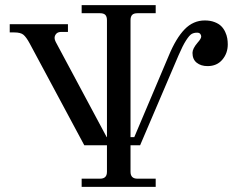

<svg xmlns="http://www.w3.org/2000/svg" viewBox="-20 -732 914 752"><path d="M18.1 -605V-637.2H246.1V-606.9H217.8Q206.1 -606.4 200 -599.4Q193.8 -592.3 193.8 -583Q193.8 -576.7 198.2 -567.9L397.9 -194.8H398.9V-652.8Q398.9 -667 392.6 -673.6Q386.2 -680.2 372.1 -680.2H299.8V-711.9H589.8V-680.2H518.1Q503.9 -680.2 497.6 -673.6Q491.2 -667 491.2 -652.8V-194.8H505.9L641.1 -514.2Q669.4 -582.5 703.1 -617.2Q736.8 -651.9 782.2 -651.9Q803.7 -651.9 820.3 -645.5Q836.9 -639.2 846.4 -629.6Q856 -620.1 862.1 -606.9Q868.2 -593.8 870.1 -582Q872.1 -570.3 872.1 -558.1Q872.1 -523.4 850.8 -498.3Q829.6 -473.1 793 -473.1Q767.1 -473.1 750.5 -486.3Q733.9 -499.5 733.9 -524.9Q733.9 -541.5 753.9 -564.9Q768.1 -580.6 768.1 -588.9Q768.1 -594.7 764.2 -599.4Q760.3 -604 752 -604Q739.3 -604 730.5 -598.9Q721.7 -593.8 708.7 -573.7Q695.8 -553.7 679.2 -515.1L528.8 -163.1H491.2V-59.1Q491.2 -32.2 518.1 -32.2H589.8V0H299.8V-32.2H372.1Q398.9 -32.2 398.9 -59.1V-163.1H310.1L96.2 -562Q83 -586.4 72 -595.7Q61 -605 36.1 -605Z"/></svg>

Font: Flanker Steampunk
Style: Regular
Weight: 400
Designer: Alexey Kryukov, Leonardo Di Lena
Foundry: Alexey Kryukov, Leonardo Di Lena
Version: 1.210